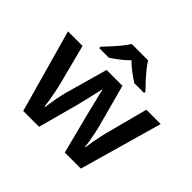

<svg xmlns="http://www.w3.org/2000/svg" viewBox="-178 -976 1185 1185"><g transform="rotate(45 415.0 -383.0)"><path d="M465 -233Q460 -252 453 -280.5Q446 -309 438.5 -340Q431 -371 424.5 -397Q418 -423 416 -437H412Q409 -423 403 -397Q397 -371 390 -340Q383 -309 375.5 -280Q368 -251 363 -232L300 0H162L10 -543H137L204 -284Q211 -258 217.5 -225Q224 -192 229 -161.5Q234 -131 236 -112H240Q242 -125 245 -146.5Q248 -168 252.5 -191.5Q257 -215 261.5 -235Q266 -255 269 -266L347 -543H485L560 -266Q565 -248 571 -219Q577 -190 582 -161Q587 -132 588 -113H592Q594 -130 599 -159.5Q604 -189 611 -223Q618 -257 626 -284L694 -543H819L665 0H525ZM486 -766Q499 -744 521.5 -716.5Q544 -689 568 -663Q592 -637 611 -618V-606H526Q500 -622 470 -644.5Q440 -667 413 -694Q387 -667 358 -645Q329 -623 303 -606H219V-618Q238 -638 261.5 -663.5Q285 -689 307.5 -716.5Q330 -744 343 -766Z"/></g></svg>

Font: Noto Sans Tangsa SemiBold
Style: Regular
Weight: 600
Version: Version 1.504